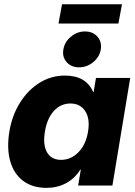

<svg xmlns="http://www.w3.org/2000/svg" viewBox="-20 -889 648 920"><path d="M203.1 11.2Q135.7 11.2 91.1 -22.2Q46.4 -55.7 29.1 -116.5Q11.7 -177.2 24.9 -258.8Q38.1 -337.4 76.4 -397.9Q114.7 -458.5 170.2 -492.7Q225.6 -526.9 291 -526.9Q392.6 -526.9 426.3 -448.2H428.7L439.9 -515.6H604L518.6 0H354.5L367.2 -76.7H365.2Q338.4 -33.7 296.4 -11.2Q254.4 11.2 203.1 11.2ZM272.5 -123Q320.3 -123 356.2 -159.9Q392.1 -196.8 401.9 -258.8Q412.1 -319.8 388.4 -356.4Q364.7 -393.1 317.4 -393.1Q271 -393.1 238.3 -357.4Q205.6 -321.8 195.3 -258.8Q184.6 -195.3 205.3 -159.2Q226.1 -123 272.5 -123ZM564.5 -868.7 547.4 -776.4H260.3L277.3 -868.7ZM358.9 -566.4Q321.3 -566.4 299.3 -591.3Q277.3 -616.2 283.7 -652.3Q289.6 -688 319.6 -713.1Q349.6 -738.3 387.2 -738.3Q425.3 -738.3 447 -713.1Q468.8 -688 462.9 -652.3Q457 -616.2 426.8 -591.3Q396.5 -566.4 358.9 -566.4Z"/></svg>

Font: Inter Display ExtraBold
Style: Italic
Weight: 800
Italic angle: -9.39999°
Designer: Rasmus Andersson
Foundry: rsms
Version: Version 4.000;git-a52131595